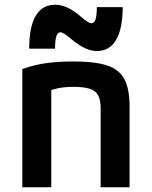

<svg xmlns="http://www.w3.org/2000/svg" viewBox="-20 -789 640 809"><path d="M74 -498Q120 -515 171.5 -522.5Q223 -530 289 -530Q381 -530 432 -513Q483 -496 504.5 -454.5Q526 -413 526 -340V0H404V-333Q404 -368 393.5 -387.5Q383 -407 358 -415Q333 -423 289 -423Q264 -423 243.5 -420.5Q223 -418 199 -410.5Q175 -403 139 -389L196 -466V0H74ZM388 -574Q364 -574 338 -586Q312 -598 277 -627Q262 -640 251.5 -646.5Q241 -653 235 -653Q223 -653 217.5 -636.5Q212 -620 212 -584H103Q103 -676 130.5 -722.5Q158 -769 212 -769Q236 -769 262 -758Q288 -747 323 -717Q338 -704 348.5 -697.5Q359 -691 365 -691Q377 -691 382.5 -707.5Q388 -724 388 -759H497Q497 -669 469.5 -621.5Q442 -574 388 -574Z"/></svg>

Font: M PLUS Code Latin Expanded SemiBold
Style: Regular
Weight: 600
Width: 7
Designer: Coji Morishita
Foundry: UNDERFOREST DESIGN
Version: Version 1.002; ttfautohint (v1.8.3)